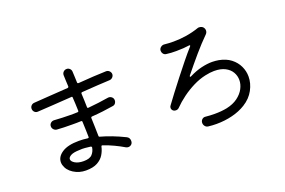

<svg xmlns="http://www.w3.org/2000/svg" viewBox="-101 -1116 2203 1482"><g transform="rotate(-20 1000.0 -374.5)"><path d="M800 -651Q815 -651 826 -640.5Q837 -630 838 -615Q838 -600 827.5 -589Q817 -578 802 -577Q759 -575 699 -571.5Q639 -568 572 -563Q563 -562 563 -553Q565 -526 565.5 -498Q566 -470 567 -441Q567 -432 576 -433Q665 -441 742 -454Q759 -457 773 -446.5Q787 -436 787 -417Q787 -404 779 -393.5Q771 -383 758 -381Q716 -374 670.5 -368.5Q625 -363 579 -360Q570 -359 570 -350Q572 -309 572.5 -271Q573 -233 574 -203Q574 -194 582 -193Q626 -181 674.5 -162.5Q723 -144 776 -118Q799 -107 799 -80Q799 -62 788 -52Q777 -42 763 -42Q753 -42 745 -46Q708 -68 666 -88Q624 -108 579 -123Q578 -124 575 -124Q569 -124 568 -117Q561 -84 542.5 -53.5Q524 -23 488.5 -3.5Q453 16 394 16Q339 16 293.5 -12.5Q248 -41 235 -87Q232 -99 232 -109Q232 -155 280 -186.5Q328 -218 418 -218Q435 -218 453 -217Q471 -216 490 -213H492Q500 -213 500 -221Q499 -247 498.5 -279Q498 -311 496 -346Q496 -355 487 -355Q468 -354 449.5 -354Q431 -354 414 -354Q379 -354 347 -355Q315 -356 288 -358Q274 -360 264 -371Q254 -382 254 -397Q254 -413 266 -423.5Q278 -434 294 -433Q327 -431 359.5 -429.5Q392 -428 425 -428Q440 -428 455 -428Q470 -428 485 -429Q494 -429 494 -438Q493 -466 492 -494Q491 -522 489 -548Q489 -558 480 -556Q397 -551 321.5 -545.5Q246 -540 199 -538Q183 -537 172 -548Q161 -559 161 -575Q161 -590 171 -600.5Q181 -611 196 -612Q243 -615 318 -620.5Q393 -626 477 -631Q486 -633 486 -641Q485 -668 483.5 -692Q482 -716 482 -734Q482 -750 493 -761Q504 -772 520 -772Q534 -772 544.5 -762Q555 -752 556 -738Q557 -720 558 -696.5Q559 -673 560 -646Q560 -637 572 -638Q636 -643 695 -646.5Q754 -650 800 -651ZM402 -58Q452 -58 472.5 -81Q493 -104 498 -135V-137Q498 -143 490 -145Q468 -148 445 -150Q422 -152 399 -150Q350 -149 327.5 -136.5Q305 -124 305 -108Q305 -90 331.5 -74Q358 -58 402 -58Z M1396 19Q1380 17 1370.5 5Q1361 -7 1361 -22Q1361 -39 1373 -50Q1385 -61 1401 -59Q1420 -57 1439 -56Q1458 -55 1477 -55Q1532 -55 1577 -64Q1633 -76 1670 -103.5Q1707 -131 1725.5 -166Q1744 -201 1744 -236Q1744 -271 1726.5 -301Q1709 -331 1673.5 -349.5Q1638 -368 1584 -368Q1551 -368 1510 -359Q1459 -348 1408 -322.5Q1357 -297 1311.5 -263.5Q1266 -230 1230 -193Q1220 -183 1204 -183Q1193 -183 1184 -189Q1171 -199 1171 -214Q1171 -225 1178 -233Q1202 -266 1237.5 -313Q1273 -360 1314.5 -413Q1356 -466 1397.5 -517.5Q1439 -569 1475 -609Q1478 -614 1478 -615Q1478 -621 1469 -619Q1450 -616 1422.5 -614Q1395 -612 1363 -612Q1343 -612 1322 -613Q1301 -614 1281 -617Q1267 -619 1258.5 -630Q1250 -641 1250 -655Q1250 -672 1264 -683Q1278 -694 1294 -692Q1313 -690 1331.5 -689Q1350 -688 1369 -688Q1422 -688 1475 -696.5Q1528 -705 1577 -722Q1581 -724 1584 -724Q1587 -724 1591 -724Q1602 -724 1611.5 -719.5Q1621 -715 1627 -705Q1633 -696 1633 -684Q1633 -667 1620 -654Q1568 -603 1510.5 -536Q1453 -469 1396 -398Q1394 -394 1394 -393Q1394 -385 1404 -390Q1458 -417 1505.5 -428Q1553 -439 1593 -439Q1608 -439 1621.5 -437.5Q1635 -436 1647 -434Q1705 -423 1743 -393.5Q1781 -364 1800.5 -323Q1820 -282 1820 -237Q1820 -182 1791 -128Q1762 -74 1704 -38Q1656 -8 1593.5 7.5Q1531 23 1463 23Q1447 23 1430 22Q1413 21 1396 19Z"/></g></svg>

Font: Kiwi Maru
Style: Regular
Weight: 400
Designer: Hiroki-Chan
Version: Version 1.100